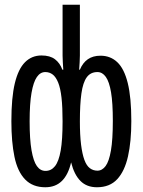

<svg xmlns="http://www.w3.org/2000/svg" viewBox="-20 -780 603 810"><path d="M171 10Q118 10 86 -23Q54 -56 41 -118.5Q28 -181 28 -269Q28 -368 42.5 -428.5Q57 -489 85.5 -517.5Q114 -546 155 -546Q191 -546 212 -530Q233 -514 243 -486H247Q246 -506 245 -517.5Q244 -529 244 -545V-760H317V-546Q317 -530 316 -517Q315 -504 314 -486H317Q329 -515 350.5 -530Q372 -545 404 -545Q446 -545 475 -517.5Q504 -490 519 -429.5Q534 -369 534 -269Q534 -183 520 -120.5Q506 -58 474.5 -24Q443 10 389 10Q346 10 319.5 -16.5Q293 -43 280 -95Q268 -43 241 -16.5Q214 10 171 10ZM172 -59Q196 -59 212 -79Q228 -99 236 -144.5Q244 -190 244 -268Q244 -328 239.5 -368Q235 -408 225.5 -431.5Q216 -455 202.5 -465.5Q189 -476 171 -476Q150 -476 135.5 -455Q121 -434 113 -388.5Q105 -343 105 -268Q105 -192 113 -146Q121 -100 135.5 -79.5Q150 -59 172 -59ZM391 -60Q411 -60 425.5 -79.5Q440 -99 448 -145Q456 -191 456 -270Q456 -346 448.5 -390.5Q441 -435 426.5 -455.5Q412 -476 391 -476Q362 -476 346 -454Q330 -432 323.5 -386Q317 -340 317 -268Q317 -210 322 -170Q327 -130 336 -105.5Q345 -81 359 -70.5Q373 -60 391 -60Z"/></svg>

Font: Noto Sans Mono SemiCondensed
Style: Regular
Weight: 400
Width: 4
Designer: Monotype Design Team
Foundry: Monotype Imaging Inc.
Version: Version 2.010